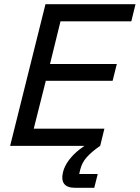

<svg xmlns="http://www.w3.org/2000/svg" viewBox="-20 -695 666 915"><path d="M457.5 0H28.3L196.7 -675H625.8L605.8 -593.3H268.3L218.3 -390H536.7L516.7 -310H198.3L140.8 -81.7H477.5ZM338.3 200Q261.7 200 280.8 123.3Q288.3 95 308.3 68.3Q328.3 41.7 355.4 20Q382.5 -1.7 409.2 -16.7L457.5 0Q417.5 27.5 393.8 53.8Q370 80 361.7 115.8L357.5 134.2H445.8L429.2 200Z"/></svg>

Font: Funnel Sans
Style: Italic
Weight: 400
Italic angle: -14.036°
Version: Version 1.000; Beta; Release 5; Build 24; ttfautohint (v1.8.